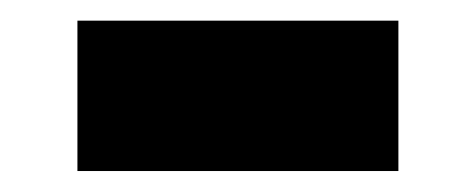

<svg xmlns="http://www.w3.org/2000/svg" viewBox="-20 -367 456 184"><path d="M54.2 -203.1V-347.2H361.8V-203.1Z"/></svg>

Font: Rawline ExtraBold
Style: Regular
Weight: 800
Designer: Matt McInerney, Pablo Impallari, Rodrigo Fuenzalida
Foundry: Matt McInerney, Pablo Impallari, Rodrigo Fuenzalida
Version: Version 4.020;PS 004.020;hotconv 1.0.88;makeotf.lib2.5.64775